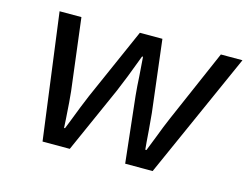

<svg xmlns="http://www.w3.org/2000/svg" viewBox="-79 -663 1022 790"><g transform="rotate(15 432.0 -268.0)"><path d="M85 -536H178L216 -230Q220 -194 225 -114L227 -77H231L241 -102Q274 -188 292 -230L427 -536H523L560 -230Q568 -143 570 -110L573 -77H578L604 -143Q620 -186 639 -230L772 -536H864L625 0H508L477 -281Q475 -301 473.5 -321.5Q472 -342 471 -363L465 -444H461Q422 -339 397 -281L272 0H156Z"/></g></svg>

Font: Nebula Sans Medium
Style: Regular
Weight: 500
Italic angle: -9°
Designer: Paul D. Hunt for Adobe (as Source Sans)
Foundry: Nebula Entertainment & Broadcasting LLC
Version: Version 1.010